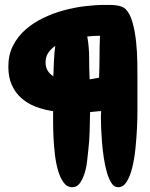

<svg xmlns="http://www.w3.org/2000/svg" viewBox="-20 -745 620 796"><path d="M549.8 -419.9V-332Q549.8 -317.4 549.8 -285.2Q549.8 -252.9 547.9 -212.4Q545.9 -171.9 541.5 -128.9Q537.1 -85.9 528.3 -50.3Q519.5 -14.6 505.4 8.3Q491.2 31.2 469.7 31.2Q453.1 31.2 441.9 13.7Q430.7 -3.9 422.9 -31.2Q415 -58.6 410.2 -91.8Q405.3 -125 402.8 -156.2Q400.4 -187.5 399.4 -212.4Q398.4 -237.3 398.4 -248Q398.4 -256.8 398.4 -266.1Q398.4 -275.4 399.4 -284.2Q387.7 -284.2 376.5 -282.7Q365.2 -281.2 353.5 -280.3Q352.5 -239.3 351.6 -199.2Q350.6 -159.2 345.7 -119.1Q343.8 -104.5 341.3 -79.1Q338.9 -53.7 331.5 -29.3Q324.2 -4.9 312 13.2Q299.8 31.2 279.3 31.2Q257.8 31.2 243.7 11.7Q229.5 -7.8 220.7 -38.1Q211.9 -68.4 207.5 -105.5Q203.1 -142.6 201.7 -177.2Q200.2 -211.9 200.2 -241.2Q200.2 -270.5 200.2 -284.2Q160.2 -290 126.5 -303.2Q92.8 -316.4 67.9 -338.9Q43 -361.3 28.8 -393.1Q14.6 -424.8 14.6 -468.8Q14.6 -517.6 33.7 -555.2Q52.7 -592.8 84.5 -621.1Q116.2 -649.4 157.2 -669.4Q198.2 -689.5 242.7 -701.7Q287.1 -713.9 331.1 -719.2Q375 -724.6 413.1 -724.6Q422.9 -724.6 435.1 -724.6Q447.3 -724.6 460 -723.1Q472.7 -721.7 483.4 -717.8Q494.1 -713.9 501 -707Q519.5 -688.5 529.8 -650.9Q540 -613.3 544.4 -570.3Q548.8 -527.3 549.3 -486.3Q549.8 -445.3 549.8 -419.9ZM394.5 -596.7Q369.1 -596.7 341.8 -593.8Q349.6 -549.8 349.6 -504.9Q349.6 -460 351.6 -416Q362.3 -418 371.6 -419.4Q380.9 -420.9 390.6 -422.9Q392.6 -466.8 392.6 -509.8Q392.6 -552.7 394.5 -596.7ZM209 -554.7Q190.4 -542 179.7 -525.4Q168.9 -508.8 168.9 -486.3Q168.9 -449.2 201.2 -428.7Q202.1 -460 203.6 -491.7Q205.1 -523.4 209 -554.7Z"/></svg>

Font: Chewy
Style: Regular
Weight: 400
Designer: Squid
Foundry: Font Diner, Inc DBA Sideshow
Version: Version 1.000